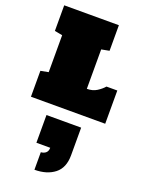

<svg xmlns="http://www.w3.org/2000/svg" viewBox="-206 -785 1032 1357"><g transform="rotate(20 310.0 -106.0)"><path d="M32.2 0V-194.8L90.8 -206.1V-483.9L32.2 -495.1V-687.5H443.4V-495.1L384.3 -483.9V-187.5Q427.2 -187.5 458.3 -207Q489.3 -226.6 509.3 -250H590.8V0ZM231.9 476.6V344.7Q254.9 343.3 269.3 330.3Q283.7 317.4 283.7 292.5H179.7V84H440.4V292Q440.4 386.2 382.6 431.4Q324.7 476.6 231.9 476.6Z"/></g></svg>

Font: Holtwood One SC
Style: Regular
Weight: 400
Designer: Vernon Adams
Foundry: Vernon Adams
Version: Version 1.100; ttfautohint (v1.8.4.7-5d5b)